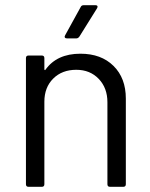

<svg xmlns="http://www.w3.org/2000/svg" viewBox="-20 -720 579 740"><path d="M465 -340V-10Q465 0 455 0H404Q394 0 394 -10V-326Q394 -381 360.5 -416Q327 -451 274 -451Q219 -451 185 -417Q151 -383 151 -328V-10Q151 0 141 0H90Q80 0 80 -10V-496Q80 -506 90 -506H141Q151 -506 151 -496V-453Q151 -451 152.5 -450Q154 -449 155 -451Q199 -513 290 -513Q370 -513 417.5 -466Q465 -419 465 -340ZM231 -584 291 -693Q294 -700 303 -700H348Q354 -700 355.5 -696.5Q357 -693 354 -688L286 -579Q281 -572 274 -572H238Q232 -572 230 -575.5Q228 -579 231 -584Z"/></svg>

Font: Barlow
Style: Regular
Weight: 400
Designer: Jeremy Tribby
Foundry: Tribby Type
Version: Version 1.408;December 10, 2018;FontCreator 11.5.0.2430 64-b